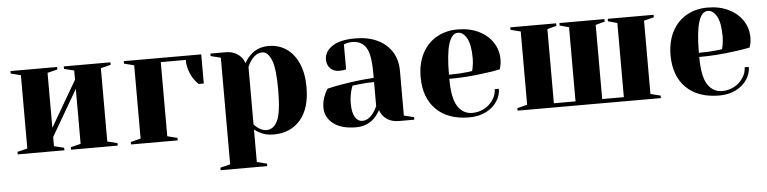

<svg xmlns="http://www.w3.org/2000/svg" viewBox="-44 -731 4589 1148"><g transform="rotate(-5 2250.0 -157.5)"><path d="M40 0V-15L100 -30V-470L40 -485V-500H320V-485L260 -470V-140L420 -415V-470L360 -485V-500H640V-485L580 -470V-30L640 -15V0H360V-15L420 -30V-360L260 -85V-30L320 -15V0Z M720 -15 780 -30V-470L720 -485V-500H1185V-325H1155Q1136 -342 1122 -364Q1090 -418 1090 -475H940V-30L1000 -15V0H720Z M1240 185 1300 170V-470L1240 -485V-500H1330Q1389 -500 1423 -462Q1436 -447 1445 -425Q1458 -451 1478 -470Q1523 -515 1590 -515Q1649 -515 1695 -484.5Q1741 -454 1768 -394.5Q1795 -335 1795 -250Q1795 -122 1735.5 -53.5Q1676 15 1575 15Q1527 15 1491 -5Q1476 -12 1460 -25V170L1520 185V200H1240ZM1625 -250Q1625 -379 1603.5 -429.5Q1582 -480 1550 -480Q1512 -480 1482 -440Q1469 -423 1460 -400V-55Q1474 -41 1482 -35Q1509 -15 1535 -15Q1578 -15 1601.5 -65Q1625 -115 1625 -250Z M1885 -120Q1885 -159 1902 -197Q1909 -215 1920 -230Q1961 -240 2009 -248Q2117 -266 2200 -270V-300Q2200 -411 2173 -453Q2146 -495 2090 -495Q2069 -495 2054 -490L2040 -485V-335L2027 -332Q2011 -330 2000 -330Q1966 -330 1945.5 -350.5Q1925 -371 1925 -405Q1925 -451 1971.5 -483Q2018 -515 2110 -515Q2188 -515 2244.5 -487.5Q2301 -460 2330.5 -411.5Q2360 -363 2360 -300V-30L2420 -15V0H2330Q2270 0 2237 -37Q2223 -52 2215 -75Q2201 -50 2182 -30Q2137 15 2070 15Q1981 15 1933 -23Q1885 -61 1885 -120ZM2177 -60Q2188 -75 2200 -100V-245Q2154 -245 2112 -240Q2081 -236 2070 -235Q2065 -224 2060 -205Q2050 -167 2050 -130Q2050 -74 2067 -47Q2084 -20 2110 -20Q2147 -20 2177 -60Z M2480 -250Q2480 -331 2511 -391Q2542 -451 2597.5 -483Q2653 -515 2725 -515Q2797 -515 2851.5 -488Q2906 -461 2935.5 -415.5Q2965 -370 2965 -315Q2965 -290 2960 -272L2955 -255Q2912 -246 2862 -240Q2757 -225 2650 -225Q2650 -109 2682 -59.5Q2714 -10 2770 -10Q2809 -10 2842.5 -28.5Q2876 -47 2895.5 -77.5Q2915 -108 2915 -140H2940Q2940 -100 2916 -64Q2892 -28 2849 -6.5Q2806 15 2750 15Q2622 15 2551 -55.5Q2480 -126 2480 -250ZM2754 -255Q2771 -256 2790 -260Q2791 -265 2795 -282Q2800 -307 2800 -335Q2800 -418 2778 -456.5Q2756 -495 2725 -495Q2650 -495 2650 -250Q2714 -250 2754 -255Z M3040 0V-15L3100 -30V-470L3040 -485V-500H3315V-485L3260 -470V-25H3390V-470L3335 -485V-500H3605V-485L3550 -470V-25H3680V-470L3625 -485V-500H3900V-485L3840 -470V-30L3900 -15V0Z M3980 -250Q3980 -331 4011 -391Q4042 -451 4097.5 -483Q4153 -515 4225 -515Q4297 -515 4351.5 -488Q4406 -461 4435.5 -415.5Q4465 -370 4465 -315Q4465 -290 4460 -272L4455 -255Q4412 -246 4362 -240Q4257 -225 4150 -225Q4150 -109 4182 -59.5Q4214 -10 4270 -10Q4309 -10 4342.5 -28.5Q4376 -47 4395.5 -77.5Q4415 -108 4415 -140H4440Q4440 -100 4416 -64Q4392 -28 4349 -6.5Q4306 15 4250 15Q4122 15 4051 -55.5Q3980 -126 3980 -250ZM4254 -255Q4271 -256 4290 -260Q4291 -265 4295 -282Q4300 -307 4300 -335Q4300 -418 4278 -456.5Q4256 -495 4225 -495Q4150 -495 4150 -250Q4214 -250 4254 -255Z"/></g></svg>

Font: Yeseva One
Style: Regular
Weight: 400
Designer: Jovanny Lemonad
Foundry: Jovanny Lemonad
Version: Version 2.000